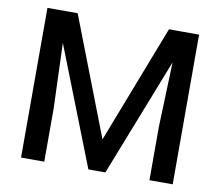

<svg xmlns="http://www.w3.org/2000/svg" viewBox="-78 -805 1032 898"><g transform="rotate(10 437.5 -355.5)"><path d="M220.2 -710.9 437 -149.9 653.8 -710.9H755.9L477.1 0H396.5L117.7 -710.9ZM170.9 -710.9 187 -252.4V0H76.7V-710.9ZM796.9 -710.9V0H686.5V-252.4L702.6 -710.9Z"/></g></svg>

Font: Heebo Medium
Style: Regular
Weight: 500
Designer: Oded Ezer
Foundry: Ezer Type House
Version: Version 3.100